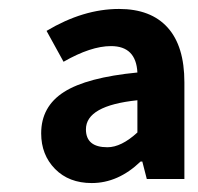

<svg xmlns="http://www.w3.org/2000/svg" viewBox="-20 -832 443 429"><path d="M185 -423Q134 -423 103 -454.5Q72 -486 72 -534Q72 -594 123 -626.5Q174 -659 287 -670Q284 -729 228 -729Q183 -729 122 -694L84 -763Q166 -812 246 -812Q317 -812 354.5 -770.5Q392 -729 392 -648V-432H308L298 -471H294Q244 -423 185 -423ZM220 -503Q251 -503 287 -536V-608Q172 -596 172 -543Q172 -503 220 -503Z"/></svg>

Font: NotoSansHansBold
Style: Bold
Weight: 700
Designer: Ryoko NISHIZUKA  (kana & ideographs); Paul D. Hunt (Latin, Greek & Cyrillic); Wenlong ZHANG  (bopomofo); Sandoll Communi
Foundry: Adobe Systems Incorporated
Version: Version 1.00;December 8, 2021;FontCreator 13.0.0.2675 64-bit